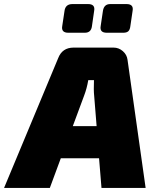

<svg xmlns="http://www.w3.org/2000/svg" viewBox="-69 -924 767 944"><path d="M348 -763H267Q231 -763 237 -796L248 -869Q252 -904 287 -904H364Q400 -904 394 -871L383 -795Q379 -763 348 -763ZM537 -763H456Q420 -763 426 -796L437 -870Q442 -904 473 -904H553Q589 -904 583 -871L572 -796Q570 -778 562 -770.5Q554 -763 537 -763ZM418 -146H230L176 0H-49L217 -638Q237 -690 293 -690H489Q515 -690 535 -672.5Q555 -655 558 -630L647 0H430ZM406 -304 394 -453Q391 -479 393 -530H365Q358 -489 345 -455L289 -304Z"/></svg>

Font: Exo 2.0 Black
Style: Italic
Weight: 900
Italic angle: -8°
Designer: Natanael Gama
Version: Version 1.001;PS 001.001;hotconv 1.0.70;makeotf.lib2.5.58329